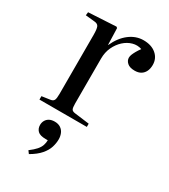

<svg xmlns="http://www.w3.org/2000/svg" viewBox="-194 -618 858 976"><g transform="rotate(30 235.0 -129.5)"><path d="M46 0V-20L94 -27Q110 -29 115 -39Q120 -49 120 -75V-422Q120 -457 114 -470Q108 -483 86 -484L36 -489L38 -508L200 -517L206 -512L209 -415H210Q234 -468 272 -497Q310 -526 354 -526Q401 -526 429 -502Q457 -478 457 -440Q457 -419 449.5 -403Q442 -387 427.5 -378Q413 -369 391 -369Q362 -369 347.5 -382Q333 -395 333 -412Q333 -421 337 -431Q341 -441 348 -453.5Q355 -466 366 -481Q340 -490 313 -482.5Q286 -475 263.5 -454.5Q241 -434 227 -404Q213 -374 213 -337V-73Q213 -49 217.5 -40.5Q222 -32 238 -30L324 -19V0ZM138 267 126 251Q150 233 163 218Q176 203 181 188Q186 173 186 158H174Q140 158 126.5 144.5Q113 131 113 110Q113 95 120 83Q127 71 139.5 64.5Q152 58 170 58Q191 58 205 67.5Q219 77 225.5 92.5Q232 108 232 126Q232 149 224.5 173Q217 197 196.5 221Q176 245 138 267Z"/></g></svg>

Font: Literata 60pt
Style: Regular
Weight: 400
Designer: Latin by Veronika Burian and Jose Scaglione. Greek by Irene Vlachou. Cyrillic by Vera Evstafieva.
Foundry: TypeTogether
Version: Version 3.002